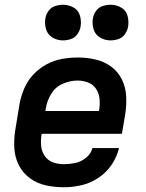

<svg xmlns="http://www.w3.org/2000/svg" viewBox="-20 -780 616 808"><path d="M249 8Q285 8 322.5 -0.5Q360 -9 394 -31.5Q428 -54 450 -87Q472 -120 481 -157H369Q363 -133 342 -116Q321 -99 296.5 -94Q272 -89 249 -89Q224 -89 202.5 -97Q181 -105 168 -124Q155 -143 153 -167Q151 -191 155 -215V-217H493L507 -299Q513 -337 511 -375Q509 -413 493 -445.5Q477 -478 448 -499.5Q419 -521 382.5 -529.5Q346 -538 308 -538Q275 -538 241 -532Q207 -526 175.5 -509Q144 -492 119.5 -465.5Q95 -439 81.5 -406.5Q68 -374 62 -341L44 -231Q38 -192 40.5 -154Q43 -116 60 -83.5Q77 -51 106.5 -29.5Q136 -8 173 0Q210 8 249 8ZM396 -313H171L173 -325Q178 -356 195.5 -385Q213 -414 244 -427.5Q275 -441 306 -441Q330 -441 351.5 -432.5Q373 -424 385 -405Q397 -386 399 -362.5Q401 -339 397 -315ZM445 -610Q461 -610 478 -615.5Q495 -621 505.5 -636Q516 -651 519 -667Q523 -691 516.5 -714Q510 -737 489.5 -748.5Q469 -760 445 -760Q429 -760 412 -754.5Q395 -749 384.5 -734.5Q374 -720 371 -703Q367 -679 374 -656.5Q381 -634 401 -622Q421 -610 445 -610ZM245 -610Q261 -610 278 -615.5Q295 -621 305.5 -636Q316 -651 319 -667Q323 -691 316.5 -714Q310 -737 289.5 -748.5Q269 -760 245 -760Q229 -760 212 -754.5Q195 -749 184.5 -734.5Q174 -720 171 -703Q167 -679 174 -656.5Q181 -634 201 -622Q221 -610 245 -610Z"/></svg>

Font: Iosevka Sparkle SmBdObl
Style: Regular
Weight: 600
Italic angle: -9°
Designer: Belleve Invis
Foundry: Belleve Invis
Version: Version 4.5.0; ttfautohint (v1.8.3)